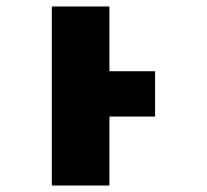

<svg xmlns="http://www.w3.org/2000/svg" viewBox="-20 -573 640 593"><path d="M318 0V-213H459V-353H318V-553H140V0Z"/></svg>

Font: Noto Sans Mono UI ExtraBold
Style: Regular
Weight: 800
Designer: Monotype Design team
Foundry: Monotype Imaging Inc.
Version: 1.000